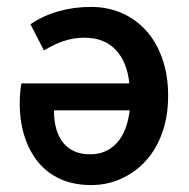

<svg xmlns="http://www.w3.org/2000/svg" viewBox="-20 -523 547 555"><path d="M244 12Q194 12 155.5 -5Q117 -22 91 -53.5Q65 -85 51 -128.5Q37 -172 37 -225Q37 -242 38.5 -257.5Q40 -273 42 -282H354Q347 -345 314 -379.5Q281 -414 224 -414Q192 -414 163 -404Q134 -394 107 -377L68 -453Q105 -478 149.5 -490.5Q194 -503 243 -503Q291 -503 331.5 -485.5Q372 -468 402 -435Q432 -402 449 -354Q466 -306 466 -246Q466 -186 448.5 -138Q431 -90 400.5 -57Q370 -24 329.5 -6Q289 12 244 12ZM241 -77Q287 -77 317 -109Q347 -141 355 -204H136Q136 -143 163 -110Q190 -77 241 -77Z"/></svg>

Font: CV Source Sans Light
Style: Bold
Weight: 600
Designer: Paul D. Hunt
Foundry: Adobe Systems Incorporated
Version: Version 3.001